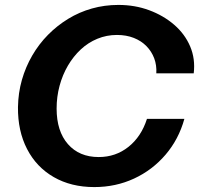

<svg xmlns="http://www.w3.org/2000/svg" viewBox="-20 -750 809 780"><path d="M363 10Q269 10 198.5 -30.5Q128 -71 90 -144.5Q52 -218 53 -315Q54 -373 69 -425.5Q84 -478 111 -524.5Q138 -571 175 -608.5Q212 -646 257 -673.5Q302 -701 353.5 -715.5Q405 -730 461 -730Q528 -730 586 -708.5Q644 -687 687.5 -649.5Q731 -612 752.5 -561.5Q774 -511 767 -452H615Q617 -485 606.5 -513Q596 -541 575 -562.5Q554 -584 523.5 -596Q493 -608 455 -608Q413 -608 375.5 -592.5Q338 -577 308 -549Q278 -521 256 -483.5Q234 -446 222 -401.5Q210 -357 210 -309Q210 -217 256 -164.5Q302 -112 381 -112Q450 -112 502 -153.5Q554 -195 577 -267H729Q706 -184 652.5 -121.5Q599 -59 524.5 -24.5Q450 10 363 10Z"/></svg>

Font: Instrument Sans
Style: Bold Italic
Weight: 700
Italic angle: -13°
Designer: Rodrigo Fuenzalida
Foundry: fragTYPE
Version: Version 1.000;gftools[0.9.28]